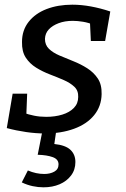

<svg xmlns="http://www.w3.org/2000/svg" viewBox="-20 -560 537 820"><path d="M172 10Q134 10 92 4Q50 -2 9 -13L34 -160H96L92 -57L79 -79Q101 -71 125.5 -66Q150 -61 177 -61Q215 -61 246 -70.5Q277 -80 295.5 -99Q314 -118 314 -146Q315 -173 297.5 -189.5Q280 -206 252.5 -218Q225 -230 193.5 -242Q162 -254 134.5 -271Q107 -288 90 -314Q73 -340 74 -381Q74 -431 102.5 -467Q131 -503 179.5 -521.5Q228 -540 289 -540Q327 -540 368 -532.5Q409 -525 451 -511L429 -385H368L364 -470L382 -453Q359 -463 335 -467Q311 -471 291 -471Q257 -471 230.5 -461Q204 -451 188.5 -434.5Q173 -418 172 -394Q172 -368 189 -351.5Q206 -335 234 -323Q262 -311 293.5 -298.5Q325 -286 352.5 -268.5Q380 -251 397.5 -225Q415 -199 414 -158Q413 -106 382 -68Q351 -30 296 -10Q241 10 172 10ZM166 240Q143 240 119.5 235Q96 230 73 219L99 168Q134 183 169 183Q194 183 212 173Q230 163 230 142Q230 120 205 111Q180 102 141 101L161 0H220L212 55Q260 60 281 80Q302 100 302 132Q302 165 283.5 189.5Q265 214 234.5 227Q204 240 166 240Z"/></svg>

Font: Bitter Thin Medium
Style: Italic
Weight: 500
Italic angle: -9°
Version: Version 3.021